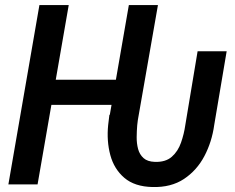

<svg xmlns="http://www.w3.org/2000/svg" viewBox="-20 -731 930 761"><path d="M464.8 -415 447.3 -315.4H155.8L173.3 -415ZM252.4 -710.9 128.9 0H13.2L136.2 -710.9ZM606 -710.9 524.4 -244.1H409.7L490.7 -710.9ZM763.2 -527.8H878.4L829.1 -235.8Q819.8 -168.5 790 -112.1Q760.3 -55.7 709.2 -21.7Q658.2 12.2 584.5 10.3Q513.7 8.8 472.9 -26.1Q432.1 -61 417.2 -116.5Q402.3 -171.9 408.7 -235.4L413.6 -275.9H528.8L523.9 -234.9Q522 -212.4 521.7 -187.5Q521.5 -162.6 527.3 -140.6Q533.2 -118.7 548.8 -104.5Q564.5 -90.3 593.8 -89.4Q636.2 -87.9 660.9 -109.6Q685.5 -131.3 697.5 -165.8Q709.5 -200.2 714.4 -234.9Z"/></svg>

Font: Roboto Condensed Medium
Style: Italic
Weight: 500
Italic angle: -12°
Designer: Christian Robertson
Foundry: Google
Version: Version 3.0; 2020